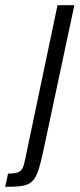

<svg xmlns="http://www.w3.org/2000/svg" viewBox="-115 -530 307 741"><path d="M-95 191 -84 140Q-59 140 -46.5 135.5Q-34 131 -28 119Q-22 107 -18 85L107 -510H172L51 58Q43 95 35.5 119.5Q28 144 18.5 158.5Q9 173 -5.5 180Q-20 187 -41.5 189Q-63 191 -95 191Z"/></svg>

Font: Saira ExtraCondensed
Style: Italic
Weight: 400
Width: 2
Italic angle: -12°
Designer: Hector Gatti with collaboration of the Omnibus-Type team
Foundry: Omnibus-Type
Version: Version 1.101